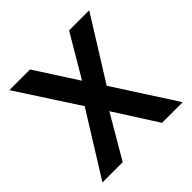

<svg xmlns="http://www.w3.org/2000/svg" viewBox="-178 -863 1025 1025"><g transform="rotate(-45 335.0 -350.0)"><path d="M33 0 254 -355 30 -700H186L340 -461L481 -700H633L414 -349L639 0H483L328 -243L186 0Z"/></g></svg>

Font: DM Sans
Style: Bold
Weight: 700
Designer: Colophon Foundry, Jonny Pinhorn
Foundry: Colophon Foundry
Version: Version 4.004; ttfautohint (v1.8.4.7-5d5b)